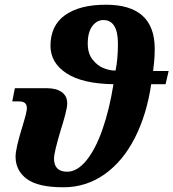

<svg xmlns="http://www.w3.org/2000/svg" viewBox="-20 -784 735 814"><path d="M46 -120Q46 -155 76 -251Q94 -310 94 -325Q94 -339 86.5 -346.5Q79 -354 61 -354H32L43 -410H179Q219 -410 242 -393.5Q265 -377 265 -345Q265 -330 256.5 -297.5Q248 -265 237 -231Q209 -137 209 -112Q209 -56 265 -56Q307 -56 346 -103.5Q385 -151 414.5 -235.5Q444 -320 461 -427Q329 -429 261.5 -473.5Q194 -518 194 -590Q194 -676 256 -720Q318 -764 429 -764Q636 -764 636 -577Q636 -543 633 -517Q630 -491 629 -483H695L682 -427H621Q602 -298 551.5 -199Q501 -100 423 -45Q345 10 249 10Q141 10 93.5 -25.5Q46 -61 46 -120ZM480 -598Q480 -699 418 -699Q391 -699 371.5 -673.5Q352 -648 352 -599Q352 -558 372 -532Q392 -506 419.5 -495Q447 -484 470 -485Q480 -535 480 -598Z"/></svg>

Font: Noto Serif NarrowExtraBold
Style: Italic
Weight: 800
Width: 4
Italic angle: -12°
Designer: Monotype Design Team
Foundry: Monotype Imaging Inc.
Version: Version 1.001